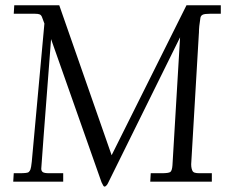

<svg xmlns="http://www.w3.org/2000/svg" viewBox="-20 -687 865 726"><path d="M732.2 -562.7 731.9 -559.1Q702.9 -75.2 702.9 -65.7Q702.9 -56.2 704.7 -49.4Q706.5 -42.7 708.7 -39.3Q710.9 -35.9 715.8 -34.2Q722.2 -32 733.9 -32H781V0H548.1L550 -32H591.1Q617.2 -32 623.9 -36.6Q630.6 -41.3 632.1 -62L660.9 -545.9L397 -12Q395.5 -9 393.4 -4.8Q391.4 -0.5 390.3 1.7Q389.2 3.9 387.6 7Q386 10 384.9 11.5Q383.8 12.9 382.3 14.4Q375.2 22.5 370.6 15.1Q363.3 3.2 358.9 -12L173.1 -539.1Q136 -58.1 136 -49.2Q136 -40.3 142 -36.1Q147.9 -32 166 -32H219V0H30L32 -32H54Q84 -32 88.5 -36.3Q93 -40.5 95.2 -46.4Q97.7 -53 100.1 -75L147.9 -597.9L138.9 -622.1Q136 -629.9 130.4 -632.4Q124.8 -635 112.1 -635H32L33.9 -667H204.1L402.1 -100.1L685.1 -667H814.9V-635H773.9Q753.4 -635 746.3 -631.3Q739.3 -627.7 737.8 -619.6Q732.2 -585.9 732.2 -562.7Z"/></svg>

Font: Linden Hill
Style: Italic
Weight: 400
Italic angle: -5.60001°
Version: Version 1.201